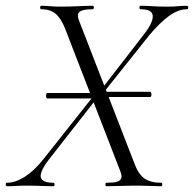

<svg xmlns="http://www.w3.org/2000/svg" viewBox="-32 -645 672 665"><path d="M311 -327H488Q491 -327 492 -322.5Q493 -318 492 -313.5Q491 -309 488 -309H311ZM311 -304H132Q129 -304 128 -309Q127 -314 128 -318.5Q129 -323 132 -323H311ZM337 0Q333 0 333 -6Q333 -12 337 -12Q361 -12 373 -15.5Q385 -19 388 -28Q391 -37 385 -51L195 -542Q180 -581 161 -597Q142 -613 111 -613Q107 -613 107 -619Q107 -625 111 -625Q126 -625 142 -623.5Q158 -622 173 -622Q209 -622 238 -623.5Q267 -625 289 -625Q293 -625 293 -619Q293 -613 289 -613Q254 -613 243.5 -604Q233 -595 242 -573L432 -83Q446 -43 467.5 -27.5Q489 -12 526 -12Q530 -12 530 -6Q530 0 526 0Q509 0 488 -1Q467 -2 444 -2Q411 -2 384.5 -1Q358 0 337 0ZM-8 0Q-12 0 -12 -6Q-12 -12 -8 -12Q21 -12 53.5 -32.5Q86 -53 117 -92L289 -309L299 -299L137 -92Q117 -66 111 -48Q105 -30 115.5 -21Q126 -12 153 -12Q157 -12 157 -6Q157 0 153 0Q131 0 111 -1Q91 -2 58 -2Q37 -2 24.5 -1Q12 0 -8 0ZM320 -316 311 -325 465 -524Q488 -553 494.5 -573Q501 -593 491.5 -603Q482 -613 455 -613Q451 -613 451 -619Q451 -625 455 -625Q477 -625 496.5 -623.5Q516 -622 550 -622Q570 -622 583.5 -623.5Q597 -625 615 -625Q620 -625 620 -619Q620 -613 615 -613Q585 -613 552.5 -589Q520 -565 485 -523Z"/></svg>

Font: Cormorant Garamond Light
Style: Italic
Weight: 300
Italic angle: -10°
Designer: Christian Thalmann (Catharsis Fonts)
Foundry: Catharsis Fonts
Version: Version 4.001